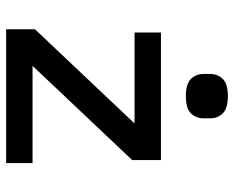

<svg xmlns="http://www.w3.org/2000/svg" viewBox="-90 -690 779 640"><g transform="rotate(90 300.0 -369.5)"><path d="M77 0V-96L391 -428H88V-516H513V-420L199 -88H523V0ZM226 -658V-680Q226 -705 242.5 -722Q259 -739 300 -739Q341 -739 357.5 -722Q374 -705 374 -680V-658Q374 -633 357.5 -616Q341 -599 300 -599Q259 -599 242.5 -616Q226 -633 226 -658Z"/></g></svg>

Font: IBM Plaex Mono Medium
Style: Regular
Weight: 500
Designer: Mike Abbink, Paul van der Laan, Pieter van Rosmalen
Foundry: Bold Monday
Version: Version 2.003